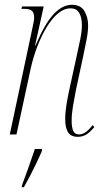

<svg xmlns="http://www.w3.org/2000/svg" viewBox="-20 -563 440 804"><path d="M306 10Q277 10 265 -9Q253 -28 253 -64Q253 -92 258.5 -126Q264 -160 273 -200L304 -342Q308 -361 315.5 -396Q323 -431 323 -459Q323 -473 319.5 -489Q316 -505 306 -516.5Q296 -528 275 -528Q248 -528 222.5 -506.5Q197 -485 175 -448.5Q153 -412 136 -367.5Q119 -323 109 -278L49 0H21L115 -442Q119 -460 121 -471Q123 -482 123 -489Q123 -509 114 -517.5Q105 -526 79 -526H70L72 -536H163L127 -373H129Q167 -463 204 -503Q241 -543 281 -543Q318 -543 333.5 -516.5Q349 -490 349 -456Q349 -431 342.5 -397Q336 -363 328 -326L298 -186Q291 -151 285.5 -118Q280 -85 280 -57Q280 -29 287 -14.5Q294 0 311 0Q322 0 335.5 -7.5Q349 -15 368 -39L375 -31Q354 -6 338.5 2Q323 10 306 10ZM72 213Q84 181 99 139Q114 97 126 61H156L155 71Q146 92 132.5 120Q119 148 105 175Q91 202 80 221H71Z"/></svg>

Font: Noto Serif Display ExtraCondensed Thin
Style: Italic
Weight: 100
Width: 2
Italic angle: -12°
Designer: Monotype Design Team
Foundry: Monotype Imaging Inc.
Version: Version 2.009